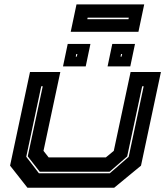

<svg xmlns="http://www.w3.org/2000/svg" viewBox="-20 -876 776 896"><path d="M108 0 27 -103 120 -540H261.5L183 -172L207 -141.5H474L511 -172L589.5 -540H731L638 -103L513 0ZM161.5 -67.5H492.5L580.5 -144L650.5 -473.5H643.5L573.5 -146L491.5 -74.5H165.5L109.5 -146.5L179.5 -473.5H172.5L102.5 -144.5ZM482 -566 504 -671H610L588 -566ZM274 -566 296 -671H402L380 -566ZM333.5 -612H338.5L341 -624H336ZM542.5 -612H547.5L550 -624H545ZM310 -727.5 337 -855.5H653L626 -727.5ZM387.5 -786.5H579.5L581 -793.5H389Z"/></svg>

Font: Tourney Expanded ExtraBold
Style: Italic
Weight: 800
Width: 7
Italic angle: -12°
Designer: Tyler Finck
Foundry: Etcetera Type Co
Version: Version 1.010; ttfautohint (v1.8.3)